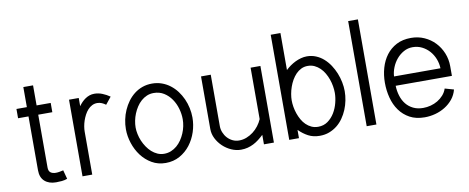

<svg xmlns="http://www.w3.org/2000/svg" viewBox="-61 -933 2946 1205"><g transform="rotate(-10 1412.5 -331.0)"><path d="M286.1 -1.5Q269 4.9 250.7 6.6Q232.4 8.3 214.4 8.3Q169.4 8.3 142.3 -15.6Q115.2 -39.6 115.2 -85.9V-429.2H48.8V-488.3H115.2V-616.2H177.2V-488.3H267.1V-429.2H177.2V-92.3Q177.2 -69.8 189.7 -60.3Q202.1 -50.8 223.1 -50.8Q234.9 -50.8 247.6 -53.2Q260.3 -55.7 271 -58.1Z M607.9 -416.5Q596.7 -425.3 582.8 -431.2Q568.8 -437 554.2 -437Q536.1 -437 521 -429.2Q505.9 -421.4 493.9 -408.2Q481.9 -395 472.9 -377.9Q463.9 -360.8 457.8 -342.8Q451.7 -324.7 448.7 -306.6Q445.8 -288.6 445.8 -273.4V0H383.8V-488.3H445.8V-436Q454.6 -448.7 465.3 -459.7Q476.1 -470.7 488.5 -479.2Q501 -487.8 515.4 -492.7Q529.8 -497.6 545.9 -497.6Q572.3 -497.6 597.2 -487.5Q622.1 -477.5 644.5 -461.9Z M1127.4 -243.7Q1127.4 -197.8 1112.8 -152.8Q1098.1 -107.9 1070.6 -72Q1043 -36.1 1003.2 -13.9Q963.4 8.3 913.6 8.3Q864.7 8.3 825.7 -14.4Q786.6 -37.1 759.5 -73.2Q732.4 -109.4 717.8 -154.3Q703.1 -199.2 703.1 -243.7Q703.1 -273.9 709.5 -304.7Q715.8 -335.4 728.3 -363.5Q740.7 -391.6 758.5 -416Q776.4 -440.4 799.8 -458.7Q823.2 -477.1 851.8 -487.3Q880.4 -497.6 913.6 -497.6Q946.8 -497.6 975.6 -487.3Q1004.4 -477.1 1028.3 -458.7Q1052.2 -440.4 1070.6 -416Q1088.9 -391.6 1101.6 -363.5Q1114.3 -335.4 1120.8 -304.7Q1127.4 -273.9 1127.4 -243.7ZM1065.4 -243.7Q1065.4 -276.9 1055.7 -311.3Q1045.9 -345.7 1026.6 -373.8Q1007.3 -401.9 979 -419.7Q950.7 -437.5 913.6 -437.5Q890.1 -437.5 870.1 -429Q850.1 -420.4 833.5 -405.8Q816.9 -391.1 804.2 -371.6Q791.5 -352.1 782.7 -330.6Q773.9 -309.1 769.5 -286.6Q765.1 -264.2 765.1 -243.7Q765.1 -223.6 769.8 -201.4Q774.4 -179.2 783.4 -157.7Q792.5 -136.2 805.7 -116.7Q818.8 -97.2 835.2 -82.5Q851.6 -67.9 871.3 -59.1Q891.1 -50.3 913.6 -50.3Q937 -50.3 957.5 -58.6Q978 -66.9 994.9 -81.3Q1011.7 -95.7 1024.9 -115Q1038.1 -134.3 1047.1 -155.8Q1056.2 -177.2 1060.8 -199.7Q1065.4 -222.2 1065.4 -243.7Z M1603.5 0H1540V-60.5Q1523.9 -45.4 1507.6 -32.7Q1491.2 -20 1473.4 -11Q1455.6 -2 1435.8 3.2Q1416 8.3 1393.1 8.3Q1362.3 8.3 1332 -5.1Q1301.8 -18.6 1278.1 -41Q1254.4 -63.5 1239.7 -92.5Q1225.1 -121.6 1225.1 -152.8V-488.3H1287.1V-160.6Q1287.1 -139.6 1295.2 -119.9Q1303.2 -100.1 1317.1 -84.7Q1331.1 -69.3 1350.1 -60.1Q1369.1 -50.8 1391.6 -50.8Q1416 -50.8 1439 -59.8Q1461.9 -68.8 1481.4 -83.7Q1501 -98.6 1516.4 -118.7Q1531.7 -138.7 1541 -160.6V-488.3H1603.5Z M1763.2 -434.1Q1776.4 -446.8 1792.5 -458.3Q1808.6 -469.7 1826.2 -478.3Q1843.8 -486.8 1862.5 -491.9Q1881.3 -497.1 1900.4 -497.1Q1931.6 -497.1 1958.5 -485.8Q1985.4 -474.6 2007.1 -455.3Q2028.8 -436 2045.7 -410.4Q2062.5 -384.8 2074 -356.4Q2085.4 -328.1 2091.3 -298.3Q2097.2 -268.6 2097.2 -241.2Q2097.2 -211.9 2091.3 -182.1Q2085.4 -152.3 2074 -124.8Q2062.5 -97.2 2045.4 -72.8Q2028.3 -48.3 2005.9 -30.5Q1983.4 -12.7 1955.8 -2.2Q1928.2 8.3 1895 8.3Q1854 8.3 1822.5 -8.3Q1791 -24.9 1763.2 -52.7V0H1701.2V-669.9H1763.2ZM2034.2 -241.2Q2034.2 -261.2 2030.5 -283.4Q2026.9 -305.7 2019.3 -327.4Q2011.7 -349.1 2000.2 -368.9Q1988.8 -388.7 1973.1 -403.8Q1957.5 -418.9 1938.2 -428Q1918.9 -437 1895 -437Q1872.6 -437 1853.8 -427.7Q1835 -418.5 1820.1 -403.1Q1805.2 -387.7 1793.7 -367.7Q1782.2 -347.7 1774.7 -325.9Q1767.1 -304.2 1763.2 -282.2Q1759.3 -260.3 1759.3 -241.2Q1759.3 -221.7 1762.9 -199.7Q1766.6 -177.7 1773.9 -156.5Q1781.2 -135.3 1792.2 -115.7Q1803.2 -96.2 1818.4 -81.5Q1833.5 -66.9 1852.5 -58.1Q1871.6 -49.3 1895 -49.3Q1930.2 -49.3 1956.3 -68.1Q1982.4 -86.9 1999.8 -115.5Q2017.1 -144 2025.6 -177.7Q2034.2 -211.4 2034.2 -241.2Z M2256.8 0H2194.8V-669.9H2256.8Z M2774.4 -131.8Q2765.6 -97.7 2744.4 -71.5Q2723.1 -45.4 2694.3 -27.6Q2665.5 -9.8 2631.8 -0.7Q2598.1 8.3 2564 8.3Q2508.8 8.3 2469.2 -13.2Q2429.7 -34.7 2404.1 -70.6Q2378.4 -106.4 2366.5 -152.6Q2354.5 -198.7 2354.5 -248.5Q2354.5 -297.9 2367.4 -342.8Q2380.4 -387.7 2406.2 -422.1Q2432.1 -456.5 2471.4 -477.1Q2510.7 -497.6 2564 -497.6Q2609.9 -497.6 2648.7 -480.2Q2687.5 -462.9 2715.8 -433.1Q2744.1 -403.3 2760.3 -363.8Q2776.4 -324.2 2776.4 -279.8V-218.3H2418Q2418.9 -184.1 2428.5 -153.6Q2438 -123 2456.3 -100.3Q2474.6 -77.6 2501.7 -64.5Q2528.8 -51.3 2564.5 -51.3Q2588.9 -51.3 2612.8 -57.6Q2636.7 -64 2657.2 -76.2Q2677.7 -88.4 2693.8 -106.4Q2710 -124.5 2717.8 -147.9ZM2713.9 -277.8Q2712.9 -308.6 2701.7 -337.4Q2690.4 -366.2 2670.7 -388.7Q2650.9 -411.1 2623.8 -424.8Q2596.7 -438.5 2564 -438.5Q2533.2 -438.5 2507.1 -423.8Q2481 -409.2 2461.7 -386.2Q2442.4 -363.3 2430.9 -334.5Q2419.4 -305.7 2418 -277.8Z"/></g></svg>

Font: SengBuhan
Style: Regular
Weight: 400
Designer: John M. Durdin
Foundry: Lao Script for Windows
Version: Version 1.400